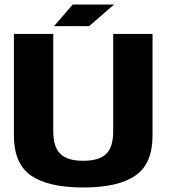

<svg xmlns="http://www.w3.org/2000/svg" viewBox="-20 -825 747 849"><path d="M348 4C451 4 528 -13.5 578.5 -48.5C629.5 -83.5 654.5 -142.5 654.5 -225.5V-675H480.5V-244C480.5 -197.5 470 -164 449 -144C428 -124 394.5 -114 348 -114C301.5 -114 268 -124 247 -144.5C226 -164.5 215.5 -197.5 215.5 -244V-675H41.5V-225.5C41.5 -142.5 67 -83.5 117.5 -48.5C168.5 -13.5 245 4 348 4ZM297 -709.5H374L484.5 -805H301.5L219 -709.5H296L301 -714Z"/></svg>

Font: Anybody
Style: Bold
Weight: 700
Designer: Tyler Finck
Foundry: Etcetera Type Company
Version: Version 1.110